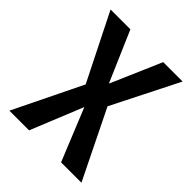

<svg xmlns="http://www.w3.org/2000/svg" viewBox="-204 -647 993 993"><g transform="rotate(45 292.5 -150.0)"><path d="M291 -65H289L173 220H29L212 -155L29 -520H174L293 -245H295L414 -520H556L372 -155L556 220H407Z"/></g></svg>

Font: M PLUS 1p
Style: Bold
Weight: 700
Version: Version 1.062